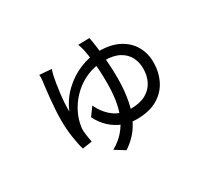

<svg xmlns="http://www.w3.org/2000/svg" viewBox="-135 -845 1271 1161"><g transform="rotate(-30 500.0 -265.0)"><path d="M302.6 -567.1Q299.6 -558.5 296.6 -547.3Q293.7 -536 291.3 -526.7Q287 -507 282.1 -477Q277.2 -447 273.1 -413.1Q269 -379.2 267.1 -347.1Q265.2 -315.1 266 -291Q295.7 -361.7 349 -412.3Q402.3 -462.9 468.8 -490.5Q535.2 -518.1 603.7 -518.1Q687 -518.1 743.1 -487.9Q799.2 -457.8 827.5 -407.5Q855.8 -357.3 855.8 -295.2Q855.8 -228 828.1 -171.2Q800.4 -114.4 743 -80.4Q685.7 -46.5 596.2 -46.5Q548.2 -46.5 503.4 -63.6Q458.7 -80.7 422.5 -114Q386.3 -147.3 362.3 -195.4L404.2 -252.7Q433.2 -191.6 480.7 -155.6Q528.2 -119.5 596.5 -119.5Q660.5 -119.5 701.7 -142.1Q743 -164.7 763.1 -204Q783.2 -243.3 783.2 -293Q783.2 -336.8 764.9 -372.7Q746.6 -408.7 706.9 -430.6Q667.2 -452.5 601.8 -452.5Q536.3 -452.5 482.4 -429.8Q428.4 -407.1 387.8 -369.5Q347.2 -332 321.4 -286.8Q295.5 -241.6 286.2 -196.9Q284 -186.9 282 -173.8Q279.9 -160.7 280.6 -146.8Q281.2 -137.8 283.1 -122.4Q285 -107 287.6 -91.7Q290.2 -76.3 292.2 -66L225 -56.3Q213.5 -93.7 205 -151.5Q196.5 -209.4 196.5 -268.5Q196.5 -305.1 199.1 -344.3Q201.7 -383.6 205.3 -420.2Q208.9 -456.9 212.5 -486.3Q216.1 -515.8 218.5 -532.7Q219.9 -544.3 220.1 -555Q220.3 -565.7 219.3 -573.9ZM593 -615.4Q599.2 -586.8 605.2 -540.2Q611.2 -493.5 615.7 -436.9Q620.2 -380.3 620.2 -320.6Q620.2 -234.1 605 -157.9Q589.7 -81.8 552.2 -20.4Q514.7 41 448.6 84.4L380.6 42.3Q430.5 14.2 463.3 -24.1Q496.1 -62.4 515.2 -109.3Q534.2 -156.3 542.3 -210.7Q550.3 -265.1 550.3 -325.4Q550.3 -413.4 542.8 -473.7Q535.3 -534 528.7 -566.6Q525.7 -579.5 522 -591.2Q518.3 -602.9 514.5 -613.4Z"/></g></svg>

Font: Noto Sans KR Thin
Style: Regular
Weight: 100
Designer: Ryoko NISHIZUKA 西塚涼子 (kana, bopomofo & ideographs); Paul D. Hunt (Latin, Greek & Cyrillic); Sandoll Communications 산돌커뮤니
Foundry: Adobe
Version: Version 2.004-H2;hotconv 1.0.118;makeotfexe 2.5.65603